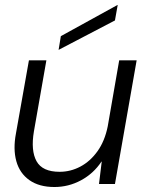

<svg xmlns="http://www.w3.org/2000/svg" viewBox="-20 -738 588 770"><path d="M198 12Q137 12 98 -15.5Q59 -43 45.5 -91.5Q32 -140 44 -203L96 -496H166L116 -211Q103 -134 126.5 -91.5Q150 -49 219 -49Q263 -49 302.5 -70Q342 -91 371 -131.5Q400 -172 412 -231L458 -496H528L441 0H377L388 -90H387Q355 -42 305 -15Q255 12 198 12ZM215 -538 224 -593 451 -718H452L441 -656Z"/></svg>

Font: DM Sans 28pt Light
Style: Italic
Weight: 300
Italic angle: -10°
Version: Version 4.004;gftools[0.9.30]